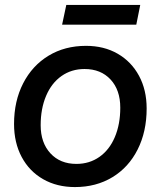

<svg xmlns="http://www.w3.org/2000/svg" viewBox="-20 -746 653 779"><path d="M37 -243Q37 -336 74 -408Q111 -480 177 -520Q243 -560 329 -560Q402 -560 457.5 -528Q513 -496 544 -438.5Q575 -381 575 -306Q575 -212 538.5 -139.5Q502 -67 436 -27Q370 13 284 13Q211 13 155 -19Q99 -51 68 -109Q37 -167 37 -243ZM290 -81Q343 -81 383.5 -109.5Q424 -138 446 -190Q468 -242 468 -309Q468 -381 428.5 -423.5Q389 -466 323 -466Q270 -466 229.5 -437.5Q189 -409 167 -357Q145 -305 145 -238Q145 -167 184.5 -124Q224 -81 290 -81ZM549 -726 533 -646H232L249 -726Z"/></svg>

Font: Application Medium
Style: Italic
Weight: 500
Italic angle: -12°
Designer: Wei Huang
Foundry: Wei Huang
Version: Version 0.012